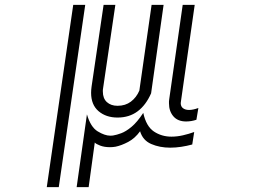

<svg xmlns="http://www.w3.org/2000/svg" viewBox="-20 -589 1040 784"><path d="M648 -569 597 -208Q576 -160 542 -134.5Q508 -109 460 -109Q413 -109 382.5 -135Q352 -161 352 -210Q352 -216 352.5 -222.5Q353 -229 354 -236L403 -569H451L401 -229Q400 -225 400 -221.5Q400 -218 400 -215Q400 -187 416.5 -172Q433 -157 460 -157Q492 -157 514.5 -174Q537 -191 549 -219L599 -569ZM782 -100Q761 -93 740 -93Q706 -93 688 -114Q670 -135 670 -167Q670 -171 670 -175.5Q670 -180 671 -184L726 -569H775L719 -176Q719 -174 718.5 -172Q718 -170 718 -168Q718 -154 727.5 -147Q737 -140 752 -140Q768 -140 790 -148ZM279 -569H328L220 175H171ZM765 1Q743 7 720 10.5Q697 14 675 14Q632 14 597.5 -1Q563 -16 552 -53Q531 -24 503.5 -9.5Q476 5 452 10Q446 11 440.5 11.5Q435 12 429 12Q406 12 389 5.5Q372 -1 367 -7L342 175H293L335 -122Q350 -70 379 -52.5Q408 -35 430 -35Q439 -35 443 -36Q456 -38 475 -45Q494 -52 517 -71Q540 -90 565 -128Q577 -73 608.5 -52Q640 -31 680 -31Q703 -31 727 -36.5Q751 -42 773 -50Z"/></svg>

Font: Train One
Style: Regular
Weight: 400
Designer: Fontworks Inc.
Foundry: Fontworks Inc.
Version: Version 1.100